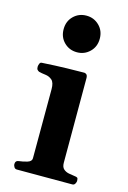

<svg xmlns="http://www.w3.org/2000/svg" viewBox="-113 -786 562 842"><g transform="rotate(15 167.5 -365.5)"><path d="M51.3 0Q43 0 38.8 -7.3Q34.7 -14.6 34.7 -20Q34.7 -36.6 50.8 -38.1Q68.8 -40 87.9 -45.9Q106.9 -51.8 106.9 -65.9L107.4 -379.9Q107.4 -410.2 94.7 -421.1Q82 -432.1 64.9 -434.1Q47.9 -436 34.7 -439.5Q29.8 -441.9 26.4 -445.8Q22.9 -449.7 22.9 -459Q22.9 -464.8 25.9 -472.4Q28.8 -480 34.7 -480.5Q98.1 -484.4 149.4 -485.6Q200.7 -486.8 228 -486.8Q231.9 -486.8 237.1 -482.9Q242.2 -479 242.7 -467.3V-82Q242.7 -62.5 252.7 -53.7Q262.7 -44.9 276.6 -42.2Q290.5 -39.6 302.2 -38.1Q312.5 -37.1 316.2 -34.2Q319.8 -31.2 319.8 -20Q319.8 -14.6 315.7 -7.3Q311.5 0 303.2 0ZM172.4 -564.9Q137.7 -564.9 114 -588.4Q90.3 -611.8 90.3 -647.9Q90.3 -684.1 114 -707.5Q137.7 -731 172.4 -731Q206.5 -731 230.5 -707.5Q254.4 -684.1 254.4 -647.9Q254.4 -611.8 230.5 -588.4Q206.5 -564.9 172.4 -564.9Z"/></g></svg>

Font: Gelasio SemiBold
Style: Regular
Weight: 600
Designer: Eben Sorkin
Foundry: Eben Sorkin
Version: Version 1.008